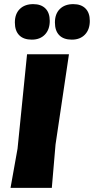

<svg xmlns="http://www.w3.org/2000/svg" viewBox="-20 -910 455 930"><path d="M141 -890Q179 -890 200 -869Q221 -848 221 -809Q221 -767 197.5 -742.5Q174 -718 134 -718Q94 -718 73 -739.5Q52 -761 52 -801Q52 -843 76 -866.5Q100 -890 141 -890ZM335 -890Q373 -890 394 -869Q415 -848 415 -809Q415 -767 391.5 -742.5Q368 -718 328 -718Q288 -718 267 -739.5Q246 -761 246 -801Q246 -843 270 -866.5Q294 -890 335 -890ZM314 -647 249 -210 231 0H31L65 -190L111 -647Z"/></svg>

Font: Alegreya Sans Black
Style: Italic
Weight: 900
Italic angle: -7°
Designer: Juan Pablo del Peral
Foundry: Huerta Tipografica
Version: Version 2.007